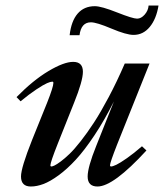

<svg xmlns="http://www.w3.org/2000/svg" viewBox="-20 -661 591 692"><path d="M461.4 -535.2Q435.5 -535.2 381.8 -557.9Q328.1 -580.6 307.6 -580.6Q272.5 -580.6 266.6 -534.2H231Q236.8 -585.4 260 -612.1Q283.2 -638.7 321.8 -638.7Q345.2 -638.7 401.9 -616.2Q458.5 -593.8 474.1 -593.8Q488.8 -593.8 501.5 -608.4Q514.2 -623 515.6 -641.1H551.3Q543.5 -592.8 519.8 -564Q496.1 -535.2 461.4 -535.2ZM91.3 11.2Q55.7 11.2 55.7 -24.9Q55.7 -56.2 95.7 -156.7L149.9 -291Q172.4 -347.7 172.4 -362.3Q172.4 -366.7 168.5 -366.7Q162.1 -366.7 149.7 -361.3Q137.2 -356 111.3 -338.9Q85.4 -321.8 54.2 -295.9L39.6 -311Q99.6 -372.1 155 -405Q210.4 -438 243.7 -438Q278.8 -438 278.8 -402.3Q278.8 -369.6 247.1 -291L188.5 -144Q161.6 -76.2 161.6 -64.9Q161.6 -61 165.5 -61Q168.9 -61 176.8 -64.7Q184.6 -68.4 199 -79.1Q213.4 -89.8 230.7 -106.4Q248 -123 271.2 -152.6Q294.4 -182.1 318.6 -219.2Q342.8 -256.3 372.1 -311.5Q401.4 -366.7 429.7 -432.1H519L401.9 -139.6Q376.5 -74.7 376.5 -65.4Q376.5 -61 380.4 -61Q386.2 -61 399.2 -67.1Q412.1 -73.2 437 -90.6Q461.9 -107.9 491.7 -133.8L507.8 -118.7Q388.7 11.2 331.5 11.2Q295.9 11.2 295.9 -24.9Q295.9 -58.1 326.7 -134.8L390.6 -295.4Q356.4 -227.5 320.6 -173.6Q284.7 -119.6 253.4 -85.7Q222.2 -51.8 191.4 -29.3Q160.6 -6.8 136.5 2.2Q112.3 11.2 91.3 11.2Z"/></svg>

Font: Elstob 14pt SemiBold
Style: Italic
Weight: 600
Italic angle: -20°
Designer: Peter S. Baker
Version: Version 1.015